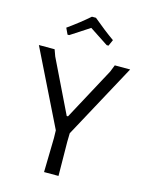

<svg xmlns="http://www.w3.org/2000/svg" viewBox="-127 -936 781 1014"><g transform="rotate(15 264.0 -429.0)"><path d="M147 -733 131 -767Q197 -814 247 -858H269Q332 -805 386 -767L371 -733H361Q344 -744 310 -766.5Q276 -789 259 -800Q227 -779 156 -733ZM514 -641 293 -233 292 -187 294 0H215L219 -187L218 -229L15 -641H101L114 -605L254 -317H261L415 -603L430 -641Z"/></g></svg>

Font: Alegreya Sans SC
Style: Regular
Weight: 400
Designer: Juan Pablo del Peral
Foundry: Huerta Tipografica
Version: Version 2.007